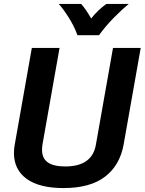

<svg xmlns="http://www.w3.org/2000/svg" viewBox="-20 -944 736 977"><path d="M51 -165Q51 -188 55 -208L142 -700H283L196 -208Q194 -198 194 -181Q194 -138 223.5 -117.5Q253 -97 312 -97Q449 -97 468 -208L555 -700H696L609 -208Q590 -103 514.5 -45Q439 13 303 13Q180 13 115.5 -34Q51 -81 51 -165ZM279 -924H393Q417 -897 444 -850Q476 -891 521 -924H635Q603 -898 559.5 -854Q516 -810 484 -765H374Q358 -810 329.5 -855Q301 -900 279 -924Z"/></svg>

Font: KoHo
Style: Bold Italic
Weight: 700
Italic angle: -10°
Version: Version 1.000; ttfautohint (v1.6)